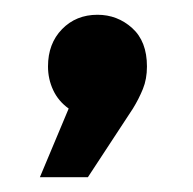

<svg xmlns="http://www.w3.org/2000/svg" viewBox="-20 -153 261 260"><path d="M112 -133Q139 -133 159 -115Q179 -97 179 -63Q179 -46 173.5 -32.5Q168 -19 160 -6L99 87H34L73 -6Q59 -16 52 -31Q45 -46 45 -63Q45 -94 64 -113.5Q83 -133 112 -133Z"/></svg>

Font: QuotatisMedium
Style: Regular
Weight: 500
Designer: Julieta Ulanovsky
Foundry: Quotatis-Medium
Version: Version 4.000;PS 004.000;hotconv 1.0.88;makeotf.lib2.5.64775